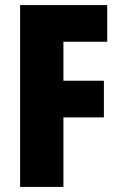

<svg xmlns="http://www.w3.org/2000/svg" viewBox="-20 -734 476 754"><path d="M229 0V-273H388V-417H229V-570H401V-714H59V0Z"/></svg>

Font: Noto Sans Armenian ExtraCondensed Black
Style: Regular
Weight: 900
Width: 2
Designer: Monotype Design Team
Foundry: Monotype Imaging Inc.
Version: Version 2.008